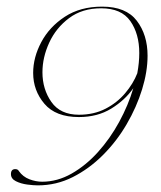

<svg xmlns="http://www.w3.org/2000/svg" viewBox="-20 -553 485 579"><path d="M94 6Q81 6 62 3.5Q43 1 28 -6.5Q13 -14 13 -28Q13 -43 26 -43Q34 -43 37 -37Q49 -20 68.5 -12.5Q88 -5 107 -5Q153 -5 196 -29.5Q239 -54 275.5 -94.5Q312 -135 339.5 -185.5Q367 -236 382 -287Q357 -251 315.5 -225.5Q274 -200 218 -200Q148 -200 114 -240Q80 -280 80 -333Q80 -380 104.5 -426Q129 -472 175.5 -502.5Q222 -533 288 -533Q360 -533 392.5 -490.5Q425 -448 425 -385Q425 -337 408.5 -283.5Q392 -230 362 -178.5Q332 -127 290.5 -85.5Q249 -44 199.5 -19Q150 6 94 6ZM218 -207Q263 -207 298 -225Q333 -243 357.5 -272Q382 -301 394 -332Q400 -364 400 -393Q400 -451 373 -489.5Q346 -528 285 -528Q228 -528 188.5 -498.5Q149 -469 128.5 -424.5Q108 -380 108 -335Q108 -284 135 -245.5Q162 -207 218 -207Z"/></svg>

Font: Explora
Style: Regular
Weight: 400
Designer: Robert E. Leuschke
Foundry: Robert E. Leuschke
Version: Version 1.010